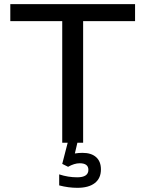

<svg xmlns="http://www.w3.org/2000/svg" viewBox="-20 -690 703 928"><path d="M632.8 -669.9V-587.9H381.8V0H354L341.8 51.8Q360.4 48.8 378.9 48.8Q421.4 48.8 444.6 69.6Q467.8 90.3 467.8 128.9Q467.8 171.9 438.2 194.8Q408.7 217.8 354 217.8Q310.5 217.8 266.1 206.1V152.8Q309.1 167 353 167Q407.2 167 407.2 130.9Q407.2 99.1 365.2 99.1Q339.4 99.1 309.1 116.2L280.8 102.1L307.1 0H280.8V-587.9H29.8V-669.9Z"/></svg>

Font: LT Wave
Style: Regular
Weight: 400
Designer: Daniel Lyons
Version: Version 2.5 (Glyphs App)